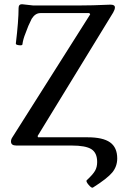

<svg xmlns="http://www.w3.org/2000/svg" viewBox="-20 -689 575 909"><path d="M420 199Q414 203 399.5 186Q385 169 391 164Q420 137 430 119.5Q440 102 440 78Q440 35 413 17.5Q386 0 319 0H57Q32 0 32 -19Q32 -29 38 -38L407 -621L403 -627H171Q147 -627 130 -600Q113 -567 101 -532Q89 -503 86 -478Q84 -473 69 -475Q54 -477 55 -483Q68 -591 68 -651Q68 -669 84 -669Q132 -663 138 -663H346Q416 -663 503 -667Q524 -667 524 -654Q524 -644 516 -630L158 -45L160 -39H395Q467 -39 501 -15Q535 9 535 61Q535 99 511.5 127.5Q488 156 420 199Z"/></svg>

Font: Junicode Cond Medium
Style: Regular
Weight: 500
Width: 3
Designer: Peter S. Baker
Version: Version 2.201